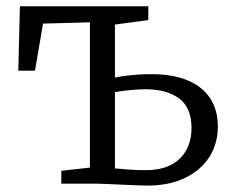

<svg xmlns="http://www.w3.org/2000/svg" viewBox="-20 -572 728 598"><path d="M439.5 6Q425.5 6 403.2 5Q381 4 357 3Q333 2 312 1Q291 0 278 0H171V-40L260 -50V-502.5L114 -498.5L89 -352H37L42 -552.5H442V-509.5L338 -495.5V-330.5Q353 -333.5 372 -336Q391 -338.5 411.8 -339.8Q432.5 -341 451.5 -341Q519.5 -341 565.5 -321.2Q611.5 -301.5 635 -265.2Q658.5 -229 658.5 -178.5Q658.5 -124.5 632 -83Q605.5 -41.5 556.2 -17.8Q507 6 439.5 6ZM433.5 -42Q503 -42 539.8 -77.8Q576.5 -113.5 576.5 -173.5Q576.5 -236.5 538 -265.2Q499.5 -294 433.5 -294Q409.5 -294 383.2 -291.2Q357 -288.5 338 -285V-47.5Q357.5 -45.5 382.2 -43.8Q407 -42 433.5 -42Z"/></svg>

Font: Merriweather 24pt Light
Style: Regular
Weight: 300
Designer: Eben Sorkin
Foundry: Eben Sorkin
Version: Version 2.100